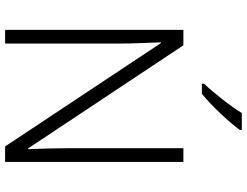

<svg xmlns="http://www.w3.org/2000/svg" viewBox="-130 -858 988 769"><g transform="rotate(90 364.5 -474.0)"><path d="M501 -940V-948H433C407 -904 353 -836 316 -797V-788H356C406 -828 471 -899 501 -940ZM629 0V-714H574V-261C574 -206 576 -133 578 -92H575L162 -714H100V0H155V-451C155 -514 152 -572 150 -624H153L567 0Z"/></g></svg>

Font: Noto Sans Khmer UI Light
Style: Regular
Weight: 300
Designer: Danh Hong and the Monotype Design Team
Foundry: Monotype Imaging Inc.
Version: Version 2.002